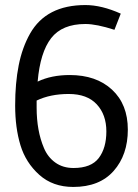

<svg xmlns="http://www.w3.org/2000/svg" viewBox="-20 -730 547 760"><path d="M318 -635Q226 -635 182.5 -579Q139 -523 129 -407Q183 -433 256 -433Q361 -433 423.5 -375Q486 -317 486 -217Q486 -117 430 -53.5Q374 10 270 10Q189 10 135.5 -38Q82 -86 61 -155Q40 -224 40 -312.5Q40 -401 54 -471.5Q68 -542 99 -597Q163 -710 318 -710Q382 -710 458 -676L433 -612Q362 -635 318 -635ZM125 -332V-304Q125 -212 154 -144Q169 -108 199 -86.5Q229 -65 271 -65Q341 -65 371 -104.5Q401 -144 401 -210Q401 -276 363 -317Q325 -358 252 -358Q179 -358 125 -332Z"/></svg>

Font: Cherry Swash
Style: Regular
Weight: 400
Designer: Kasatkina Nataliya
Foundry: Nataliya Kasatkina
Version: Version 1.001